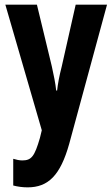

<svg xmlns="http://www.w3.org/2000/svg" viewBox="-20 -567 484 827"><path d="M3 -547 160 -6 152 27C129 106 116 124 76 124C64 124 50 121 37 117V232C56 237 77 240 99 240C188 240 240 188 278 53L441 -547H306L246 -281C235 -238 229 -205 226 -177H222C219 -208 211 -246 203 -282L139 -547Z"/></svg>

Font: Noto Sans Lao Looped ExtraCondensed
Style: Bold
Weight: 700
Width: 2
Designer: Mark Frömberg, Ben Mitchell
Foundry: The Fontpad Ltd
Version: Version 1.002